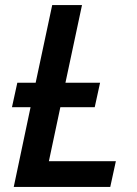

<svg xmlns="http://www.w3.org/2000/svg" viewBox="-20 -734 537 754"><path d="M34 0 100 -313H27L48 -409H120L185 -714H302L237 -409H373L352 -313H217L172 -101H435L413 0Z"/></svg>

Font: Noto Sans UI Medium
Style: Italic
Weight: 500
Italic angle: -12°
Designer: Monotype Design Team
Foundry: Monotype Imaging Inc.
Version: Version 1.901